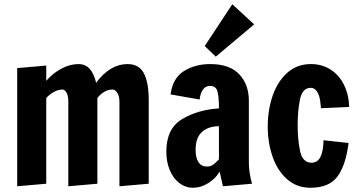

<svg xmlns="http://www.w3.org/2000/svg" viewBox="-20 -872 1693 905"><path d="M61 -551 198 -563V-491Q229 -527 269.5 -548.5Q310 -570 350 -570Q413 -570 433 -482Q499 -570 581 -570Q635 -570 658 -527Q681 -484 681 -399V-6L543 6V-392Q543 -419 533 -434.5Q523 -450 510 -450Q489 -450 470.5 -438.5Q452 -427 439 -410V-6L302 6V-393Q302 -421 293.5 -435.5Q285 -450 274 -450Q254 -450 233 -438Q212 -426 198 -410V-6L61 6Z M764 -157Q764 -266 838.5 -310.5Q913 -355 1012 -361Q1012 -415 1005 -441Q998 -467 971 -467Q948 -467 936 -449Q924 -431 921 -403L784 -427Q794 -504 847 -537Q900 -570 971 -570Q1062 -570 1107.5 -522Q1153 -474 1153 -397V-106Q1153 -59 1168 -6L1031 6L1015 -63Q997 -31 962 -9Q927 13 890 13Q854 13 825 -9.5Q796 -32 780 -70.5Q764 -109 764 -157ZM1012 -121V-277Q962 -277 932 -250Q902 -223 902 -166Q902 -128 915.5 -107.5Q929 -87 955 -87Q972 -87 983.5 -95Q995 -103 1012 -121ZM997 -605 945 -655 1075 -852 1178 -757Z M1242 -276Q1242 -352 1264.5 -419Q1287 -486 1333 -528Q1379 -570 1446 -570Q1497 -570 1537.5 -544.5Q1578 -519 1601 -473Q1624 -427 1626 -368L1493 -362Q1493 -366 1489.5 -394Q1486 -422 1474.5 -440Q1463 -458 1445 -458Q1405 -458 1394 -403.5Q1383 -349 1383 -281Q1383 -214 1394.5 -159.5Q1406 -105 1449 -105Q1503 -105 1505 -211L1623 -198Q1610 -94 1571 -40.5Q1532 13 1443 13Q1379 13 1333.5 -27Q1288 -67 1265 -133Q1242 -199 1242 -276Z"/></svg>

Font: Francois One
Style: Regular
Weight: 400
Designer: Vernon Adams
Foundry: Vernon Adams
Version: Version 2.000